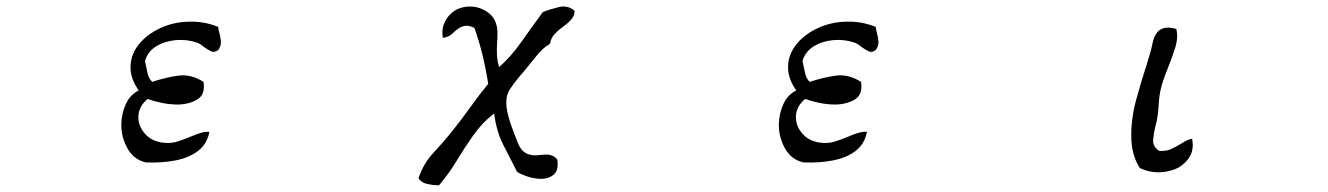

<svg xmlns="http://www.w3.org/2000/svg" viewBox="-20 -557 4040 584"><path d="M644 -405Q632 -396 622 -401Q612 -406 602 -413Q597 -417 591.5 -421Q586 -425 580 -427Q549 -438 515 -435Q481 -432 455 -416Q429 -400 421 -371Q425 -354 428.5 -336Q432 -318 443 -308Q485 -322 523 -327Q561 -332 599 -308Q605 -270 581 -255Q557 -240 522 -239Q497 -239 472.5 -244Q448 -249 429 -256Q399 -231 401 -197Q402 -171 422 -149Q442 -127 476 -123Q499 -120 519.5 -126.5Q540 -133 559 -141Q575 -148 589.5 -152.5Q604 -157 617 -156Q610 -119 582.5 -98Q555 -77 513.5 -69Q472 -61 424 -63Q387 -71 367.5 -106Q348 -141 349 -181Q350 -213 363 -241Q376 -269 402 -282Q377 -317 377 -352Q377 -390 401.5 -421Q426 -452 466.5 -471Q507 -490 553 -491Q600 -493 644 -475Q644 -469 645.5 -464Q647 -459 648 -454Q651 -442 652 -430.5Q653 -419 644 -405Z M1728 -524Q1727 -508 1717 -497Q1707 -486 1693 -476Q1679 -466 1667.5 -454Q1656 -442 1653 -424Q1631 -411 1613.5 -389Q1596 -367 1572 -338Q1570 -336 1568 -333.5Q1566 -331 1564 -329Q1543 -304 1531 -285.5Q1519 -267 1520 -242Q1520 -219 1535 -175Q1544 -150 1555.5 -121.5Q1567 -93 1590 -87Q1600 -84 1609 -84.5Q1618 -85 1627 -86Q1632 -86 1636.5 -86.5Q1641 -87 1646 -87Q1654 -86 1661 -83Q1668 -80 1675 -72Q1680 -39 1664.5 -26Q1649 -13 1626 -13Q1607 -13 1586.5 -19.5Q1566 -26 1553 -34Q1532 -75 1511 -116Q1490 -157 1483 -212Q1447 -184 1420 -146Q1393 -108 1369 -68Q1345 -28 1315 7Q1294 6 1277.5 2Q1261 -2 1253 -15Q1268 -60 1299 -93Q1330 -126 1357 -160Q1385 -195 1411 -231.5Q1437 -268 1465 -302Q1458 -347 1447.5 -390Q1437 -433 1423 -472Q1407 -480 1396 -478.5Q1385 -477 1377 -472Q1366 -465 1355.5 -454.5Q1345 -444 1327 -442Q1323 -465 1330 -483Q1337 -501 1348 -512Q1361 -526 1378.5 -532Q1396 -538 1413 -537Q1443 -536 1467.5 -516.5Q1492 -497 1493 -460Q1493 -452 1493 -444.5Q1493 -437 1492 -429Q1491 -411 1491.5 -392.5Q1492 -374 1498 -353Q1533 -383 1566.5 -430.5Q1600 -478 1631 -520Q1632 -520 1633 -521Q1653 -529 1680 -535.5Q1707 -542 1728 -524Z M2644 -405Q2632 -396 2622 -401Q2612 -406 2602 -413Q2597 -417 2591.5 -421Q2586 -425 2580 -427Q2549 -438 2515 -435Q2481 -432 2455 -416Q2429 -400 2421 -371Q2425 -354 2428.5 -336Q2432 -318 2443 -308Q2485 -322 2523 -327Q2561 -332 2599 -308Q2605 -270 2581 -255Q2557 -240 2522 -239Q2497 -239 2472.5 -244Q2448 -249 2429 -256Q2399 -231 2401 -197Q2402 -171 2422 -149Q2442 -127 2476 -123Q2499 -120 2519.5 -126.5Q2540 -133 2559 -141Q2575 -148 2589.5 -152.5Q2604 -157 2617 -156Q2610 -119 2582.5 -98Q2555 -77 2513.5 -69Q2472 -61 2424 -63Q2387 -71 2367.5 -106Q2348 -141 2349 -181Q2350 -213 2363 -241Q2376 -269 2402 -282Q2377 -317 2377 -352Q2377 -390 2401.5 -421Q2426 -452 2466.5 -471Q2507 -490 2553 -491Q2600 -493 2644 -475Q2644 -469 2645.5 -464Q2647 -459 2648 -454Q2651 -442 2652 -430.5Q2653 -419 2644 -405Z M3606 -135Q3612 -104 3599.5 -82Q3587 -60 3564 -47Q3539 -34 3507.5 -33Q3476 -32 3447 -46Q3434 -66 3427.5 -90Q3421 -114 3421 -141Q3420 -195 3436 -254Q3452 -313 3468 -361Q3470 -368 3472 -374.5Q3474 -381 3476 -387Q3482 -407 3486 -427Q3490 -447 3501 -460Q3509 -469 3522.5 -472Q3536 -475 3558 -469Q3564 -443 3555.5 -415Q3547 -387 3535 -357Q3529 -342 3523 -326Q3517 -310 3513 -295Q3506 -270 3504.5 -241Q3503 -212 3498 -187Q3497 -183 3496 -179.5Q3495 -176 3494 -172Q3489 -151 3487.5 -131Q3486 -111 3506 -98Q3528 -97 3542 -103.5Q3556 -110 3569 -118Q3577 -123 3586 -128Q3595 -133 3606 -135Z"/></svg>

Font: Yuji Boku
Style: Regular
Weight: 400
Designer: Kataoka Yuji
Foundry: Kinuta Font Factory
Version: Version 3.002